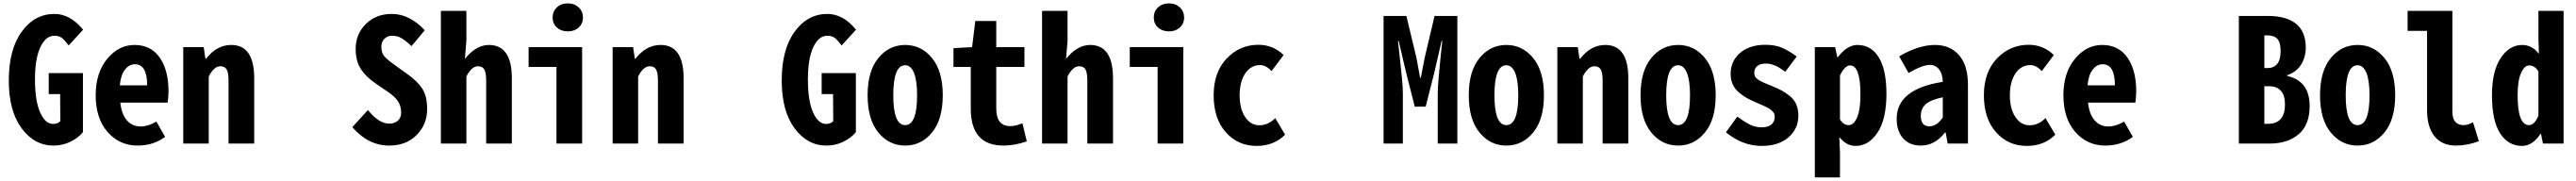

<svg xmlns="http://www.w3.org/2000/svg" viewBox="-20 -836 14996 1054"><path d="M291 11.7Q180.7 11.7 106 -88.9Q31.2 -189.5 31.2 -367.2Q31.2 -547.9 106.4 -651.4Q181.6 -754.9 296.9 -754.9Q388.7 -754.9 463.9 -663.1L379.9 -571.3Q357.4 -601.6 340.8 -614.7Q324.2 -627.9 296.9 -627.9Q246.1 -627.9 214.8 -561Q183.6 -494.1 183.6 -373Q183.6 -250 213.4 -182.1Q243.2 -114.3 290 -114.3Q315.4 -114.3 331.1 -129.9L330.1 -288.1H263.7V-410.2H462.9V-66.4Q433.6 -31.2 388.2 -9.8Q342.8 11.7 291 11.7Z M781.2 11.7Q675.8 11.7 606.4 -67.4Q537.1 -146.5 537.1 -281.2Q537.1 -412.1 604 -493.2Q670.9 -574.2 762.7 -574.2Q858.4 -574.2 909.7 -501Q960.9 -427.7 960.9 -306.6Q960.9 -272.5 956.1 -238.3H680.7Q687.5 -170.9 718.8 -135.3Q750 -99.6 799.8 -99.6Q841.8 -99.6 890.6 -127.9L941.4 -39.1Q873 11.7 781.2 11.7ZM677.7 -338.9H836.9Q836.9 -461.9 765.6 -461.9Q731.4 -461.9 707 -429.7Q682.6 -397.5 677.7 -338.9Z M1046.9 0V-561.5H1166L1175.8 -494.1H1179.7Q1242.2 -574.2 1326.2 -574.2Q1460 -574.2 1460 -379.9V0H1310.5V-367.2Q1310.5 -412.1 1299.8 -431.2Q1289.1 -450.2 1262.7 -450.2Q1225.6 -450.2 1195.3 -390.6V0Z M2246.1 11.7Q2124 11.7 2031.2 -95.7L2122.1 -195.3Q2185.5 -116.2 2246.1 -116.2Q2277.3 -116.2 2296.4 -133.3Q2315.4 -150.4 2315.4 -179.7Q2315.4 -219.7 2295.9 -248Q2276.4 -276.4 2233.4 -304.7L2168.9 -348.6Q2112.3 -386.7 2081.5 -433.1Q2050.8 -479.5 2050.8 -551.8Q2050.8 -637.7 2109.9 -696.3Q2168.9 -754.9 2261.7 -754.9Q2363.3 -754.9 2453.1 -660.2L2376 -567.4Q2341.8 -599.6 2317.4 -613.8Q2293 -627.9 2262.7 -627.9Q2236.3 -627.9 2218.3 -610.4Q2200.2 -592.8 2200.2 -563.5Q2200.2 -528.3 2217.8 -507.8Q2235.4 -487.3 2291 -448.2L2350.6 -405.3Q2409.2 -364.3 2438 -320.3Q2466.8 -276.4 2466.8 -201.2Q2466.8 -111.3 2405.8 -49.8Q2344.7 11.7 2246.1 11.7Z M2546.9 0V-772.5H2695.3V-597.7L2686.5 -493.2Q2752 -574.2 2826.2 -574.2Q2960 -574.2 2960 -379.9V0H2810.5V-367.2Q2810.5 -412.1 2799.8 -431.2Q2789.1 -450.2 2762.7 -450.2Q2725.6 -450.2 2695.3 -390.6V0Z M3219.7 0V-446.3H3057.6V-561.5H3369.1V0ZM3286.1 -653.3Q3247.1 -653.3 3222.2 -675.8Q3197.3 -698.2 3197.3 -734.4Q3197.3 -769.5 3222.2 -793Q3247.1 -816.4 3286.1 -816.4Q3324.2 -816.4 3349.1 -793Q3374 -769.5 3374 -734.4Q3374 -698.2 3349.1 -675.8Q3324.2 -653.3 3286.1 -653.3Z M3546.9 0V-561.5H3666L3675.8 -494.1H3679.7Q3742.2 -574.2 3826.2 -574.2Q3960 -574.2 3960 -379.9V0H3810.5V-367.2Q3810.5 -412.1 3799.8 -431.2Q3789.1 -450.2 3762.7 -450.2Q3725.6 -450.2 3695.3 -390.6V0Z M4791 11.7Q4680.7 11.7 4606 -88.9Q4531.2 -189.5 4531.2 -367.2Q4531.2 -547.9 4606.4 -651.4Q4681.6 -754.9 4796.9 -754.9Q4888.7 -754.9 4963.9 -663.1L4879.9 -571.3Q4857.4 -601.6 4840.8 -614.7Q4824.2 -627.9 4796.9 -627.9Q4746.1 -627.9 4714.8 -561Q4683.6 -494.1 4683.6 -373Q4683.6 -250 4713.4 -182.1Q4743.2 -114.3 4790 -114.3Q4815.4 -114.3 4831.1 -129.9L4830.1 -288.1H4763.7V-410.2H4962.9V-66.4Q4933.6 -31.2 4888.2 -9.8Q4842.8 11.7 4791 11.7Z M5406.2 -64.5Q5343.8 11.7 5250 11.7Q5156.2 11.7 5093.8 -64.5Q5031.2 -140.6 5031.2 -281.2Q5031.2 -421.9 5093.8 -498Q5156.2 -574.2 5250 -574.2Q5343.8 -574.2 5406.2 -498Q5468.8 -421.9 5468.8 -281.2Q5468.8 -140.6 5406.2 -64.5ZM5319.3 -281.2Q5319.3 -367.2 5301.3 -411.6Q5283.2 -456.1 5250 -456.1Q5180.7 -456.1 5180.7 -281.2Q5180.7 -107.4 5250 -107.4Q5319.3 -107.4 5319.3 -281.2Z M5822.3 11.7Q5631.8 11.7 5631.8 -203.1V-446.3H5531.2V-555.7L5639.6 -561.5L5658.2 -713.9H5780.3V-561.5H5944.3V-446.3H5780.3V-203.1Q5780.3 -101.6 5862.3 -101.6Q5892.6 -101.6 5932.6 -118.2L5958 -12.7Q5886.7 11.7 5822.3 11.7Z M6046.9 0V-772.5H6195.3V-597.7L6186.5 -493.2Q6252 -574.2 6326.2 -574.2Q6460 -574.2 6460 -379.9V0H6310.5V-367.2Q6310.5 -412.1 6299.8 -431.2Q6289.1 -450.2 6262.7 -450.2Q6225.6 -450.2 6195.3 -390.6V0Z M6719.7 0V-446.3H6557.6V-561.5H6869.1V0ZM6786.1 -653.3Q6747.1 -653.3 6722.2 -675.8Q6697.3 -698.2 6697.3 -734.4Q6697.3 -769.5 6722.2 -793Q6747.1 -816.4 6786.1 -816.4Q6824.2 -816.4 6849.1 -793Q6874 -769.5 6874 -734.4Q6874 -698.2 6849.1 -675.8Q6824.2 -653.3 6786.1 -653.3Z M7295.9 13.7Q7187.5 13.7 7116.7 -65.9Q7045.9 -145.5 7045.9 -281.2Q7045.9 -416 7122.1 -495.6Q7198.2 -575.2 7306.6 -575.2Q7391.6 -575.2 7453.1 -515.6L7382.8 -421.9Q7350.6 -457 7316.4 -457Q7262.7 -457 7230 -408.7Q7197.3 -360.4 7197.3 -281.2Q7197.3 -202.1 7229.5 -154.3Q7261.7 -106.4 7311.5 -106.4Q7364.3 -106.4 7404.3 -148.4L7461.9 -51.8Q7396.5 13.7 7295.9 13.7Z M8035.2 0V-743.2H8168L8226.6 -499L8248 -382.8H8252L8274.4 -499L8332 -743.2H8464.8V0H8350.6V-292Q8350.6 -325.2 8355.5 -381.3Q8360.4 -437.5 8367.7 -509.3Q8375 -581.1 8377 -597.7H8373L8329.1 -407.2L8280.3 -214.8H8216.8L8168 -407.2L8123 -597.7H8119.1Q8121.1 -576.2 8128.9 -507.8Q8136.7 -439.5 8142.1 -382.3Q8147.5 -325.2 8147.5 -292V0Z M8906.2 -64.5Q8843.8 11.7 8750 11.7Q8656.2 11.7 8593.8 -64.5Q8531.2 -140.6 8531.2 -281.2Q8531.2 -421.9 8593.8 -498Q8656.2 -574.2 8750 -574.2Q8843.8 -574.2 8906.2 -498Q8968.8 -421.9 8968.8 -281.2Q8968.8 -140.6 8906.2 -64.5ZM8819.3 -281.2Q8819.3 -367.2 8801.3 -411.6Q8783.2 -456.1 8750 -456.1Q8680.7 -456.1 8680.7 -281.2Q8680.7 -107.4 8750 -107.4Q8819.3 -107.4 8819.3 -281.2Z M9046.9 0V-561.5H9166L9175.8 -494.1H9179.7Q9242.2 -574.2 9326.2 -574.2Q9460 -574.2 9460 -379.9V0H9310.5V-367.2Q9310.5 -412.1 9299.8 -431.2Q9289.1 -450.2 9262.7 -450.2Q9225.6 -450.2 9195.3 -390.6V0Z M9906.2 -64.5Q9843.8 11.7 9750 11.7Q9656.2 11.7 9593.8 -64.5Q9531.2 -140.6 9531.2 -281.2Q9531.2 -421.9 9593.8 -498Q9656.2 -574.2 9750 -574.2Q9843.8 -574.2 9906.2 -498Q9968.8 -421.9 9968.8 -281.2Q9968.8 -140.6 9906.2 -64.5ZM9819.3 -281.2Q9819.3 -367.2 9801.3 -411.6Q9783.2 -456.1 9750 -456.1Q9680.7 -456.1 9680.7 -281.2Q9680.7 -107.4 9750 -107.4Q9819.3 -107.4 9819.3 -281.2Z M10235.4 13.7Q10126 13.7 10028.3 -65.4L10094.7 -157.2Q10141.6 -123 10170.9 -108.9Q10200.2 -94.7 10237.3 -94.7Q10274.4 -94.7 10293.5 -111.3Q10312.5 -127.9 10312.5 -155.3Q10312.5 -164.1 10310.1 -171.9Q10307.6 -179.7 10300.8 -186.5Q10293.9 -193.4 10288.1 -198.2Q10282.2 -203.1 10270 -209.5Q10257.8 -215.8 10250 -219.2Q10242.2 -222.7 10226.1 -229.5Q10210 -236.3 10202.1 -240.2Q10171.9 -252.9 10150.4 -265.1Q10128.9 -277.3 10105 -296.9Q10081.1 -316.4 10068.4 -343.8Q10055.7 -371.1 10055.7 -405.3Q10055.7 -480.5 10110.8 -527.8Q10166 -575.2 10257.8 -575.2Q10314.5 -575.2 10355.5 -557.6Q10396.5 -540 10440.4 -506.8L10374 -418Q10347.7 -436.5 10335 -444.3Q10322.3 -452.1 10302.2 -459Q10282.2 -465.8 10260.7 -465.8Q10227.5 -465.8 10210.4 -451.2Q10193.4 -436.5 10193.4 -411.1Q10193.4 -402.3 10195.8 -395Q10198.2 -387.7 10204.6 -381.8Q10210.9 -376 10216.8 -371.6Q10222.7 -367.2 10233.9 -361.8Q10245.1 -356.4 10252.9 -353Q10260.7 -349.6 10276.4 -343.3Q10292 -336.9 10300.8 -333Q10332 -320.3 10353.5 -308.6Q10375 -296.9 10399.9 -277.3Q10424.8 -257.8 10437.5 -229Q10450.2 -200.2 10450.2 -163.1Q10450.2 -86.9 10393.1 -36.6Q10335.9 13.7 10235.4 13.7Z M10545.9 197.3V-561.5H10664.1L10676.8 -502.9H10679.7Q10734.4 -574.2 10793.9 -574.2Q10874 -574.2 10918.5 -501.5Q10962.9 -428.7 10962.9 -290Q10962.9 -141.6 10911.1 -64Q10859.4 13.7 10783.2 13.7Q10729.5 13.7 10688.5 -38.1L10692.4 51.8V197.3ZM10743.2 -107.4Q10772.5 -107.4 10792 -151.9Q10811.5 -196.3 10811.5 -287.1Q10811.5 -455.1 10751 -455.1Q10721.7 -455.1 10692.4 -397.5V-140.6Q10712.9 -107.4 10743.2 -107.4Z M11163.1 11.7Q11097.7 11.7 11060.1 -30.3Q11022.5 -72.3 11022.5 -144.5Q11022.5 -317.4 11291 -359.4Q11290 -404.3 11270 -431.2Q11250 -458 11216.8 -458Q11171.9 -458 11091.8 -411.1L11037.1 -507.8Q11149.4 -574.2 11245.1 -574.2Q11334 -574.2 11385.7 -514.6Q11437.5 -455.1 11437.5 -342.8V0H11319.3L11307.6 -64.5H11303.7Q11245.1 11.7 11163.1 11.7ZM11212.9 -100.6Q11256.8 -100.6 11291 -152.3V-269.5Q11220.7 -254.9 11191.9 -229.5Q11163.1 -204.1 11163.1 -161.1Q11163.1 -100.6 11212.9 -100.6Z M11780.3 13.7Q11671.9 13.7 11601.1 -65.9Q11530.3 -145.5 11530.3 -281.2Q11530.3 -416 11606.4 -495.6Q11682.6 -575.2 11791 -575.2Q11876 -575.2 11937.5 -515.6L11867.2 -421.9Q11835 -457 11800.8 -457Q11747.1 -457 11714.4 -408.7Q11681.6 -360.4 11681.6 -281.2Q11681.6 -202.1 11713.9 -154.3Q11746.1 -106.4 11795.9 -106.4Q11848.6 -106.4 11888.7 -148.4L11946.3 -51.8Q11880.9 13.7 11780.3 13.7Z M12237.3 11.7Q12131.8 11.7 12062.5 -67.4Q11993.2 -146.5 11993.2 -281.2Q11993.2 -412.1 12060.1 -493.2Q12127 -574.2 12218.8 -574.2Q12314.5 -574.2 12365.7 -501Q12417 -427.7 12417 -306.6Q12417 -272.5 12412.1 -238.3H12136.7Q12143.6 -170.9 12174.8 -135.3Q12206.1 -99.6 12255.9 -99.6Q12297.9 -99.6 12346.7 -127.9L12397.5 -39.1Q12329.1 11.7 12237.3 11.7ZM12133.8 -338.9H12293Q12293 -461.9 12221.7 -461.9Q12187.5 -461.9 12163.1 -429.7Q12138.7 -397.5 12133.8 -338.9Z M13014.6 0V-743.2H13180.7Q13404.3 -743.2 13404.3 -558.6Q13404.3 -503.9 13377 -460Q13349.6 -416 13296.9 -398.4V-393.6Q13426.8 -364.3 13426.8 -217.8Q13426.8 -109.4 13363.3 -54.7Q13299.8 0 13194.3 0ZM13163.1 -439.5H13179.7Q13257.8 -439.5 13257.8 -538.1Q13257.8 -587.9 13239.3 -608.9Q13220.7 -629.9 13182.6 -629.9H13163.1ZM13163.1 -115.2H13184.6Q13283.2 -115.2 13283.2 -227.5Q13283.2 -334 13188.5 -334H13163.1Z M13862.3 -64.5Q13799.8 11.7 13706.1 11.7Q13612.3 11.7 13549.8 -64.5Q13487.3 -140.6 13487.3 -281.2Q13487.3 -421.9 13549.8 -498Q13612.3 -574.2 13706.1 -574.2Q13799.8 -574.2 13862.3 -498Q13924.8 -421.9 13924.8 -281.2Q13924.8 -140.6 13862.3 -64.5ZM13775.4 -281.2Q13775.4 -367.2 13757.3 -411.6Q13739.3 -456.1 13706.1 -456.1Q13636.7 -456.1 13636.7 -281.2Q13636.7 -107.4 13706.1 -107.4Q13775.4 -107.4 13775.4 -281.2Z M14278.3 11.7Q14197.3 11.7 14153.8 -42.5Q14110.4 -96.7 14110.4 -193.4V-656.2H13997.1V-772.5H14257.8V-185.5Q14257.8 -107.4 14324.2 -107.4Q14347.7 -107.4 14377.9 -124L14412.1 -13.7Q14344.7 11.7 14278.3 11.7Z M14664.1 13.7Q14582 13.7 14535.2 -60.5Q14488.3 -134.8 14488.3 -281.2Q14488.3 -421.9 14539.1 -498Q14589.8 -574.2 14664.1 -574.2Q14721.7 -574.2 14761.7 -522.5L14758.8 -611.3V-772.5H14905.3V0H14785.2L14773.4 -57.6H14771.5Q14724.6 13.7 14664.1 13.7ZM14704.1 -107.4Q14736.3 -107.4 14758.8 -163.1V-419.9Q14737.3 -455.1 14705.1 -455.1Q14677.7 -455.1 14657.7 -411.1Q14637.7 -367.2 14637.7 -281.2Q14637.7 -107.4 14704.1 -107.4Z"/></svg>

Font: Gen Shin Gothic Monospace Bold
Style: Bold
Weight: 700
Designer: [Source Han Sans]
Ryoko NISHIZUKA  (kana & ideographs); Paul D. Hunt (Latin, Greek & Cyrillic); Wenlong ZHANG  (bopomofo
Version: Version 1.002.20150607